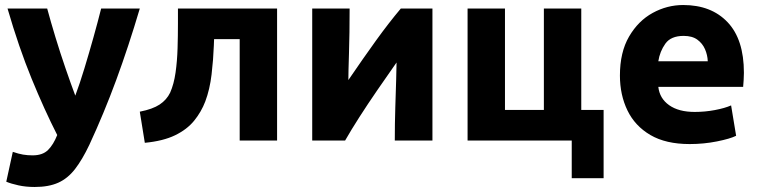

<svg xmlns="http://www.w3.org/2000/svg" viewBox="-20 -560 3029 765"><path d="M118 185Q83 185 53.5 178.5Q24 172 5 164L31 45Q54 53 72 56Q90 59 110 59Q150 59 171.5 37.5Q193 16 208 -22Q157 -122 106 -246.5Q55 -371 10 -526H168Q182 -474 201 -411.5Q220 -349 241 -288Q262 -227 280 -179Q298 -227 316.5 -288Q335 -349 352.5 -411.5Q370 -474 383 -526H537Q492 -374 443 -241Q394 -108 336 17Q308 76 279 113.5Q250 151 212 168Q174 185 118 185Z M557 9 537 -115Q588 -125 616 -143.5Q644 -162 658 -191Q673 -225 679.5 -271Q686 -317 687.5 -368Q689 -419 689 -466V-526H1084V0H935V-404H833L832 -378Q830 -323 823 -263.5Q816 -204 798 -156Q782 -114 753.5 -79Q725 -44 677.5 -21Q630 2 557 9Z M1224 0V-526H1373Q1373 -426 1370.5 -348.5Q1368 -271 1368 -241Q1428 -329 1478.5 -399Q1529 -469 1577 -526H1703V0H1553Q1553 -67 1555 -131Q1557 -195 1558.5 -243Q1560 -291 1560 -311Q1522 -257 1483.5 -201Q1445 -145 1412 -93.5Q1379 -42 1355 0Z M2258 150V0H1843V-526H1992V-122H2147V-526H2296V-122H2385V150Z M2728 14Q2633 14 2571.5 -22Q2510 -58 2480 -120Q2450 -182 2450 -259Q2450 -352 2486.5 -414.5Q2523 -477 2580.5 -508.5Q2638 -540 2702 -540Q2814 -540 2879 -471.5Q2944 -403 2944 -270Q2944 -257 2943 -241.5Q2942 -226 2941 -214H2603Q2608 -168 2646 -141Q2684 -114 2748 -114Q2789 -114 2828.5 -121.5Q2868 -129 2893 -140L2913 -19Q2889 -7 2836.5 3.5Q2784 14 2728 14ZM2603 -316H2800Q2799 -341 2789 -364Q2779 -387 2758.5 -402Q2738 -417 2704 -417Q2653 -417 2631 -386Q2609 -355 2603 -316Z"/></svg>

Font: Ubuntu Sans ExtraBold
Style: Regular
Weight: 800
Designer: Dalton Maag Ltd
Foundry: Dalton Maag Ltd
Version: Version 1.006; ttfautohint (v1.8.4.7-5d5b)